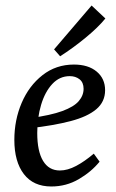

<svg xmlns="http://www.w3.org/2000/svg" viewBox="-20 -663 422 696"><path d="M248 -429Q300 -429 330.5 -403.5Q361 -378 361 -336Q361 -294 329 -267Q297 -240 236 -224Q175 -208 87 -198L90 -235Q164 -245 206 -260.5Q248 -276 265.5 -296.5Q283 -317 283 -341Q283 -364 268.5 -375.5Q254 -387 233 -387Q196 -387 169.5 -358.5Q143 -330 129 -283Q115 -236 115 -181Q115 -115 136 -80Q157 -45 197 -45Q225 -45 256 -61.5Q287 -78 320 -106L341 -77Q311 -40 265.5 -13.5Q220 13 166 13Q101 13 66.5 -32Q32 -77 32 -156Q32 -228 58.5 -290Q85 -352 134 -390.5Q183 -429 248 -429ZM176 -484 312 -643 362 -596Q336 -564 290.5 -526.5Q245 -489 198 -459Z"/></svg>

Font: Rasa
Style: Italic
Weight: 400
Italic angle: -7.10001°
Designer: Anna Giedrys (Yrsa+Rasa design), David Brezina (Yrsa art-direction, Rasa art-direction, design)
Foundry: Rosetta Type Foundry
Version: Version 2.004